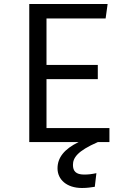

<svg xmlns="http://www.w3.org/2000/svg" viewBox="-20 -709 640 958"><path d="M212 -70V-314H468V-385H212V-617H507L517 -689H126V0H372C300 35 267 78 267 131C267 187 313 229 389 229C416 229 432 226 453 223L461 155C437 160 421 162 400 162C358 162 344 144 344 114C344 79 365 45 468 0H526V-70Z"/></svg>

Font: FiraMono Nerd Font
Style: Regular
Weight: 400
Designer: Carrois Corporate & Edenspiekermann AG
Foundry: Carrois Corporate GbR & Edenspiekermann AG
Version: Version 003.206;Nerd Fonts 3.3.0